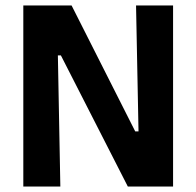

<svg xmlns="http://www.w3.org/2000/svg" viewBox="-20 -680 716 700"><path d="M65 0V-660H241L473 -201H485L476 -660H611V0H446L202 -478H191L200 0Z"/></svg>

Font: Bricolage Grotesque SemiCondensed
Style: Bold
Weight: 700
Width: 4
Designer: Mathieu Triay
Foundry: Atelier Triay
Version: Version 1.001;gftools[0.9.33.dev8+g029e19f]